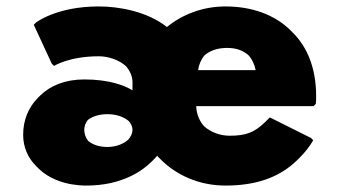

<svg xmlns="http://www.w3.org/2000/svg" viewBox="-20 -555 1055 597"><path d="M242 -151C242 -163 246 -173 253 -182C267 -193 288 -200 314 -200C341 -200 365 -192 381 -178C387 -171 392 -161 392 -151C392 -141 387 -130 379 -121C365 -108 341 -98 314 -98C289 -98 268 -105 254 -117C247 -126 242 -138 242 -151ZM596 -337C598 -353 605 -370 616 -383C632 -397 656 -406 686 -406C713 -406 735 -399 753 -383C763 -372 771 -356 775 -337ZM469 -71C470 -70 470 -69 471 -68L478 -61C529 -9 601 22 681 22C770 22 846 0 904 -57L905 -58L912 -65C927 -80 942 -98 954 -119L947 -126L819 -190L812 -183L805 -176C771 -143 745 -133 694 -133C669 -133 639 -141 615 -162C602 -176 591 -198 590 -225H955L962 -232C963 -238 963 -249 963 -256C963 -342 936 -408 891 -453L884 -460C834 -510 762 -535 681 -535C612 -535 548 -511 499 -471C437 -520 349 -535 287 -535C156 -535 92 -485 92 -485L85 -478L141 -357L148 -350C148 -350 195 -380 287 -380C317 -380 350 -369 372 -349C383 -336 392 -319 392 -299V-274C368 -289 320 -308 242 -308C183 -308 137 -289 105 -258L104 -257L97 -250C68 -220 52 -181 52 -136C52 -97 67 -64 92 -39L99 -32C133 2 187 22 249 22C359 22 423 -24 451 -52L452 -53L459 -60C463 -64 466 -68 469 -71Z"/></svg>

Font: Hussar Woodtype
Style: Blk
Weight: 900
Foundry: Cannot Into Space Fonts
Version: Version 1.07